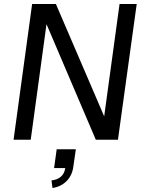

<svg xmlns="http://www.w3.org/2000/svg" viewBox="-20 -700 731 962"><path d="M48 0H134L213 -579L460 0H571L665 -680H579L502 -117L260 -680H141ZM238 204 243 242C301 233 339 193 347 138L360 48H264L251 142H307L306 146C301 179 276 200 238 204Z"/></svg>

Font: Ronzino Oblique
Style: Italic
Weight: 400
Italic angle: -8°
Designer: Nunzio Mazzaferro
Foundry: Collletttivo
Version: Version 1.000;Glyphs 3.3 (3337)